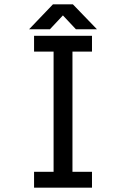

<svg xmlns="http://www.w3.org/2000/svg" viewBox="-20 -865 580 885"><path d="M210 -730H114L224 -845H316L427 -730H330L270 -794ZM227 -73V-627H137V-700H404V-627H314V-73H404V0H137V-73Z"/></svg>

Font: Share Tech Mono
Style: Regular
Weight: 400
Designer: Ralph Oliver du Carrois
Foundry: Ralph Oliver du Carrois
Version: Version 1.003